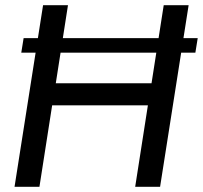

<svg xmlns="http://www.w3.org/2000/svg" viewBox="-20 -720 782 740"><path d="M62 -517 71 -573H742L733 -517ZM36 0 146 -700H242L195 -399H564L611 -700H707L597 0H501L550 -314H181L132 0Z"/></svg>

Font: MuseoModerno
Style: Italic
Weight: 400
Italic angle: -9°
Designer: Pablo Cosgaya, Héctor Gatti, Marcela Romero, and the Authors of The MuseoModerno Project.
Foundry: Omnibus-Type Team
Version: Version 1.003